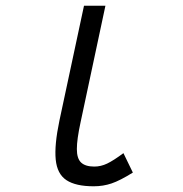

<svg xmlns="http://www.w3.org/2000/svg" viewBox="-20 -638 640 672"><path d="M308 14Q245 14 212.5 -7.5Q180 -29 175 -79.5Q170 -130 188 -216L274 -618H349L262 -210Q249 -150 249 -116.5Q249 -83 264 -69Q279 -55 310 -55Q333 -55 355 -65.5Q377 -76 412 -102L445 -34Q400 -6 370.5 4Q341 14 308 14Z"/></svg>

Font: Victor Mono
Style: Italic
Weight: 400
Italic angle: -12°
Monospace: yes
Designer: Rune Bjørnerås
Version: Version 1.561;gftools[0.9.30]